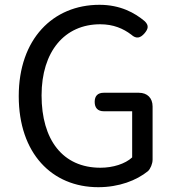

<svg xmlns="http://www.w3.org/2000/svg" viewBox="-20 -766 729 799"><path d="M615 -226V-323C615 -358 593 -380 558 -380H494H412C387 -380 374 -367 374 -342C374 -317 387 -303 412 -303H530V-111C501 -84 450 -68 398 -68C241 -68 153 -184 153 -369C153 -552 249 -665 397 -665C452 -665 493 -647 526 -622C547 -603 564 -607 582 -628C597 -646 600 -660 583 -677C541 -713 480 -746 394 -746C200 -746 58 -603 58 -366C58 -128 196 13 389 13C475 13 548 -15 596 -54C606 -64 615 -84 615 -102Z"/></svg>

Font: GenSenRounded2 TW R
Style: Regular
Weight: 400
Version: Version 2.100;PS 2.1;hotconv 16.6.51;makeotf.lib2.5.65220 DE